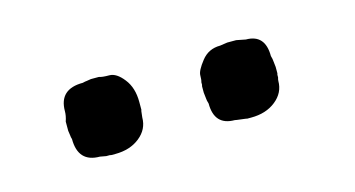

<svg xmlns="http://www.w3.org/2000/svg" viewBox="-31 -749 471 255"><g transform="rotate(-15 204.5 -621.0)"><path d="M153.3 -614.7 152.3 -606Q152.3 -589.8 138.9 -579.1Q125.5 -568.4 105 -568.4H99.6L97.7 -568.8H92.8Q85.4 -570.3 84.5 -570.3Q54.7 -570.3 54.7 -602.5Q53.7 -605.5 53.7 -607.4L52.7 -614.3V-627Q55.2 -634.3 55.2 -640.6Q55.2 -670.9 87.9 -670.9Q91.8 -671.9 93.3 -671.9L99.6 -672.9H110.4Q114.7 -671.4 124.5 -671.4Q134.3 -671.4 144 -658.9Q153.8 -646.5 153.8 -627V-616.2ZM339.4 -606Q339.4 -589.8 325.9 -579.1Q312.5 -568.4 292 -568.4H286.6L284.7 -568.8L272.9 -570.3Q271 -570.8 270 -570.8Q242.2 -570.8 242.2 -601.1Q240.7 -606 240.7 -607.9L239.7 -616.7V-625.5L240.2 -627.4V-630.9Q241.2 -633.8 241.2 -640.1Q241.2 -646.5 251 -658.9Q260.7 -671.4 276.9 -671.4L287.1 -672.9H299.3L312 -670.4Q338.4 -670.4 338.4 -640.6Q339.8 -635.7 339.8 -633.8L340.8 -625V-616.2L340.3 -614.3V-610.8Q339.4 -607.9 339.4 -606Z"/></g></svg>

Font: Averia Libre Light
Style: Regular
Weight: 300
Version: Version 1.002